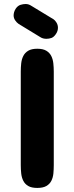

<svg xmlns="http://www.w3.org/2000/svg" viewBox="-20 -923 365 943"><path d="M82 -571.3Q82 -592.3 84.2 -612.3Q86.4 -632.3 94.5 -648.2Q102.5 -664.1 118.7 -673.8Q134.8 -683.6 163.1 -683.6Q191.4 -683.6 207.5 -673.8Q223.6 -664.1 231.7 -648.2Q239.7 -632.3 241.9 -612.3Q244.1 -592.3 244.1 -571.3V-112.3Q244.1 -90.8 242.2 -70.8Q240.2 -50.8 232.2 -34.9Q224.1 -19 207.8 -9.5Q191.4 0 163.1 0Q134.8 0 118.7 -9.5Q102.5 -19 94.5 -34.9Q86.4 -50.8 84.2 -70.8Q82 -90.8 82 -112.3ZM243.2 -828.1Q250 -823.7 257.3 -812.3Q264.6 -800.8 264.6 -786.1Q264.6 -779.3 262.2 -771.2Q259.8 -763.2 253.9 -754.9Q244.1 -740.7 232.7 -736.6Q221.2 -732.4 208 -732.4Q200.7 -732.4 193.1 -734.1Q185.5 -735.8 178.7 -740.2L71.3 -805.7Q61.5 -812.5 54.2 -823.5Q46.9 -834.5 46.9 -847.7Q46.9 -854.5 49.3 -863.3Q51.8 -872.1 57.6 -880.9Q67.4 -895 80.6 -899.2Q93.8 -903.3 106.4 -903.3Q120.6 -903.3 133.8 -894.5Z"/></svg>

Font: Concert One
Style: Regular
Weight: 400
Version: Version 1.003